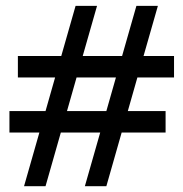

<svg xmlns="http://www.w3.org/2000/svg" viewBox="-20 -733 626 655"><path d="M208.5 -354H342.8L375.5 -468.8H241.2ZM41 -542H189L237.8 -712.9H311L262.2 -542H396.5L445.3 -712.9H518.6L469.7 -542H573.7V-468.8H448.7L416 -354H544.9V-280.8H395L342.8 -97.7H269.5L321.8 -280.8H187.5L135.3 -97.7H62L114.3 -280.8H12.2V-354H135.3L168 -468.8H41Z"/></svg>

Font: Andika Phon
Style: Regular
Weight: 400
Designer: Victor Gaultney, Annie Olsen, Julie Remington, Don Collingsworth, Eric Hays, Becca Hirsbrunner
Foundry: SIL International
Version: Version 5.000